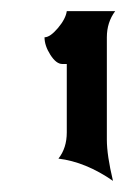

<svg xmlns="http://www.w3.org/2000/svg" viewBox="-20 -324 227 345"><path d="M100 -209H92Q81 -209 70.5 -225.5Q60 -242 60 -257Q70 -257 84 -273.5Q98 -290 100 -304H187Q172 -284 172 -257V-73Q172 -45 183 1Q134 -33 85 -39Q100 -58 100 -86Z"/></svg>

Font: RIT Indira
Style: Bold
Weight: 700
Designer: Sudheer S
Version: 0.9